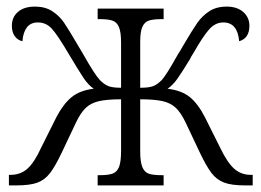

<svg xmlns="http://www.w3.org/2000/svg" viewBox="-20 -562 792 582"><path d="M7 -32H12Q42 -32 63 -50.5Q84 -69 105 -115L151 -207Q172 -247 197 -267.5Q222 -288 264 -293Q247 -305 233 -326Q219 -347 185 -404Q155 -455 137.5 -474.5Q120 -494 95 -494Q73 -494 61.5 -479Q50 -464 48 -437Q34 -440 25 -452Q16 -464 16 -484Q16 -510 34.5 -526Q53 -542 86 -542Q117 -542 138.5 -528Q160 -514 174 -493.5Q188 -473 216 -425L232 -398Q267 -336 283 -319Q296 -306 308.5 -301Q321 -296 347 -296V-433Q347 -465 340.5 -480Q334 -495 321 -499.5Q308 -504 283 -504H276V-536H476V-504H470Q444 -504 431 -499.5Q418 -495 411.5 -480.5Q405 -466 405 -435V-296Q432 -296 444.5 -301Q457 -306 470 -319Q484 -334 518 -395Q527 -409 536 -425Q563 -471 578 -492.5Q593 -514 614.5 -528Q636 -542 667 -542Q699 -542 717.5 -525.5Q736 -509 736 -484Q736 -446 705 -437Q700 -494 657 -494Q633 -494 614.5 -473.5Q596 -453 568 -404Q566 -400 562.5 -395Q559 -390 556 -383Q531 -342 517.5 -323Q504 -304 488 -293Q530 -288 555 -268Q580 -248 601 -207L647 -115Q669 -69 690 -50.5Q711 -32 740 -32H746V0H723Q682 0 659.5 -8.5Q637 -17 621.5 -37Q606 -57 586 -99L542 -192Q528 -221 512.5 -235.5Q497 -250 472.5 -255.5Q448 -261 405 -261V-103Q405 -71 411.5 -55.5Q418 -40 431 -35.5Q444 -31 470 -31H476V0H276V-31H283Q309 -31 322 -36Q335 -41 341 -56.5Q347 -72 347 -105V-261Q305 -261 280.5 -255.5Q256 -250 240.5 -235.5Q225 -221 211 -192L167 -99Q147 -57 131 -36.5Q115 -16 92.5 -8Q70 0 29 0H7Z"/></svg>

Font: Noto Serif NarrowLight
Style: Regular
Weight: 300
Width: 4
Designer: Monotype Design Team
Foundry: Monotype Imaging Inc.
Version: Version 1.001